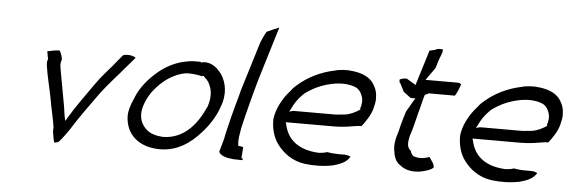

<svg xmlns="http://www.w3.org/2000/svg" viewBox="-45 -797 2780 932"><g transform="rotate(5 1345.0 -330.5)"><path d="M170 -446 177 -408 175 -403C172 -393 173 -387 174 -377C181 -326 195 -275 205 -223C213 -174 226 -126 233 -77L232 -76C231 -70 232 -65 232 -59C235 -42 237 -23 242 -8C246 -7 253 -9 263 -13C278 -29 294 -51 310 -74C353 -143 392 -195 439 -261C480 -316 513 -349 552 -396L600 -452C588 -461 561 -467 538 -459L491 -402C462 -367 442 -348 413 -306C372 -246 333 -196 296 -133L287 -117L283 -131C278 -155 276 -182 271 -205C261 -259 251 -316 241 -370C240 -380 237 -391 242 -406L244 -412C243 -426 237 -443 230 -455C211 -455 191 -451 170 -446ZM310 -74Z M611 -257C597 -229 585 -192 586 -165C589 -80 650 -20 757 -20C838 -20 903 -64 952 -120C986 -157 1014 -200 1031 -248C1058 -316 1044 -369 1023 -404C1018 -414 1010 -420 1002 -430C987 -446 954 -468 918 -457L916 -460H880C870 -460 859 -458 846 -455H845C799 -447 751 -423 715 -393C671 -357 631 -310 611 -258ZM655 -217C663 -244 675 -268 689 -289C719 -330 759 -367 807 -386V-387H808C823 -392 842 -399 861 -399C885 -399 907 -396 929 -391C931 -391 934 -393 936 -394C945 -381 959 -375 966 -356C979 -332 984 -297 971 -254L967 -242H966C928 -155 864 -81 764 -81C733 -83 704 -91 686 -107C658 -131 642 -167 655 -217Z M1126 -350C1123 -341 1120 -330 1118 -321V-320C1107 -281 1096 -241 1086 -202C1079 -168 1067 -130 1062 -97L1044 -33C1052 -14 1081 -6 1115 -3L1156 -2C1159 -1 1160 -4 1162 -11C1162 -11 1161 -10 1158 -10L1154 -11L1158 -66C1149 -67 1140 -69 1132 -71L1133 -77C1129 -100 1136 -128 1140 -155C1148 -191 1157 -228 1167 -266C1179 -310 1189 -352 1202 -396L1282 -659C1265 -652 1245 -644 1222 -633C1211 -613 1199 -589 1192 -565ZM1115 -3H1116Z M1301 -254C1296 -239 1293 -226 1292 -213C1291 -167 1304 -124 1327 -93C1357 -53 1400 -20 1461 -11C1506 -5 1554 -6 1599 -15C1633 -24 1666 -37 1681 -65C1674 -68 1663 -72 1651 -72H1622C1601 -72 1583 -74 1565 -77C1554 -72 1538 -71 1525 -70V-69V-70C1424 -75 1371 -122 1356 -195L1353 -204H1591C1631 -204 1670 -211 1707 -217H1721C1739 -240 1764 -275 1772 -309L1778 -336C1780 -347 1780 -356 1779 -366V-367C1778 -393 1769 -412 1757 -430C1738 -457 1705 -473 1660 -479C1631 -484 1592 -482 1567 -474H1566C1504 -461 1442 -432 1394 -390C1385 -383 1377 -375 1369 -366V-365C1340 -333 1316 -298 1301 -254ZM1365 -256 1371 -267C1386 -300 1402 -322 1425 -345C1436 -356 1448 -362 1460 -370C1513 -403 1605 -429 1670 -405C1692 -398 1703 -380 1709 -363C1715 -349 1715 -332 1711 -316H1712C1710 -311 1709 -308 1707 -303L1709 -297C1686 -282 1664 -270 1634 -266L1611 -264C1603 -263 1595 -262 1588 -262H1394C1388 -262 1382 -262 1376 -260ZM1611 -264ZM1772 -306V-307Z M1886 -459C1885 -452 1886 -445 1889 -442H1890L1911 -401L1947 -374H1970C1955 -351 1945 -330 1930 -306C1923 -283 1916 -261 1910 -238C1905 -221 1904 -207 1897 -189C1889 -162 1886 -138 1889 -118C1893 -87 1900 -62 1922 -46H1923C1943 -28 1975 -15 2023 -22C2048 -27 2077 -35 2088 -48C2087 -58 2083 -70 2077 -75V-76L2063 -97C2038 -87 2010 -84 1985 -94L1984 -95C1975 -102 1972 -110 1969 -120C1951 -132 1951 -157 1958 -187L1961 -197C1966 -210 1969 -224 1973 -237L1988 -297V-298C1998 -330 2003 -359 2013 -392L2014 -395L2033 -404H2160C2170 -420 2178 -439 2185 -461C2182 -464 2177 -468 2169 -468H2011L2055 -530L2066 -567L2080 -604C2082 -610 2082 -615 2083 -622C2071 -625 2054 -624 2045 -617L2018 -611L1965 -439L1920 -466C1908 -466 1897 -464 1886 -459ZM1894 -183H1895ZM1972 -231ZM2021 -15Z M2211 -254C2206 -239 2203 -226 2202 -213C2201 -167 2214 -124 2237 -93C2267 -53 2310 -20 2371 -11C2416 -5 2464 -6 2509 -15C2543 -24 2576 -37 2591 -65C2584 -68 2573 -72 2561 -72H2532C2511 -72 2493 -74 2475 -77C2464 -72 2448 -71 2435 -70V-69V-70C2334 -75 2281 -122 2266 -195L2263 -204H2501C2541 -204 2580 -211 2617 -217H2631C2649 -240 2674 -275 2682 -309L2688 -336C2690 -347 2690 -356 2689 -366V-367C2688 -393 2679 -412 2667 -430C2648 -457 2615 -473 2570 -479C2541 -484 2502 -482 2477 -474H2476C2414 -461 2352 -432 2304 -390C2295 -383 2287 -375 2279 -366V-365C2250 -333 2226 -298 2211 -254ZM2275 -256 2281 -267C2296 -300 2312 -322 2335 -345C2346 -356 2358 -362 2370 -370C2423 -403 2515 -429 2580 -405C2602 -398 2613 -380 2619 -363C2625 -349 2625 -332 2621 -316H2622C2620 -311 2619 -308 2617 -303L2619 -297C2596 -282 2574 -270 2544 -266L2521 -264C2513 -263 2505 -262 2498 -262H2304C2298 -262 2292 -262 2286 -260ZM2521 -264ZM2682 -306V-307Z"/></g></svg>

Font: SolarCharger
Style: 352
Weight: 300
Designer: Mew Too
Foundry: Cannot Into Space Fonts/KineticPlasma Fonts
Version: Version 1.100